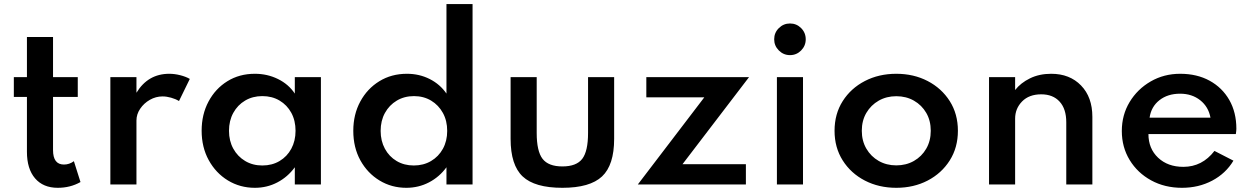

<svg xmlns="http://www.w3.org/2000/svg" viewBox="-20 -880 5972 916"><path d="M255.5 16Q315.5 16 364 -11.5L332.5 -111Q311 -95 285 -95Q233 -95 233 -164V-417.5H351V-512H233V-703.5H108.5V-512H46V-417.5H108.5V-155.5Q108.5 -74.5 147.2 -29.2Q186 16 255.5 16Z M506.5 0H631V-305Q631 -335 648.8 -361.2Q666.5 -387.5 695 -403.8Q723.5 -420 755.5 -420Q774.5 -420 796 -414Q817.5 -408 834 -398L885.5 -503.5Q866.5 -514.5 839.8 -521.2Q813 -528 787.5 -528Q686 -528 631 -437.5V-512H506.5Z M1196 16Q1254 16 1303.2 -9.8Q1352.5 -35.5 1386.5 -82V0H1511V-512H1386.5V-433.5Q1357 -478 1306.2 -503Q1255.5 -528 1196 -528Q1122 -528 1064.8 -492.5Q1007.5 -457 974.8 -395.5Q942 -334 942 -256.5Q942 -177.5 975.8 -116Q1009.5 -54.5 1067.2 -19.2Q1125 16 1196 16ZM1231.5 -90.5Q1185.5 -90.5 1149.5 -112Q1113.5 -133.5 1093 -170.8Q1072.5 -208 1072.5 -256Q1072.5 -304 1093 -341.5Q1113.5 -379 1149.5 -400.2Q1185.5 -421.5 1231.5 -421.5Q1278 -421.5 1313.8 -400.2Q1349.5 -379 1369.8 -341.8Q1390 -304.5 1390 -256Q1390 -208 1369.8 -170.5Q1349.5 -133 1313.8 -111.8Q1278 -90.5 1231.5 -90.5Z M1918.5 16Q1977 16 2026.8 -10Q2076.5 -36 2110 -82V0H2234.5V-860.5H2110V-433.5Q2079.5 -478 2030 -503Q1980.5 -528 1921.5 -528Q1847.5 -528 1789.8 -492.5Q1732 -457 1698.8 -395.5Q1665.5 -334 1665.5 -256Q1665.5 -176.5 1699.2 -115.2Q1733 -54 1790.5 -19Q1848 16 1918.5 16ZM1954 -90.5Q1908 -90.5 1872.2 -111.8Q1836.5 -133 1816.2 -170.5Q1796 -208 1796 -255.5Q1796 -304 1816.5 -341.2Q1837 -378.5 1873 -400Q1909 -421.5 1955 -421.5Q2001 -421.5 2036.8 -400Q2072.5 -378.5 2093 -341.2Q2113.5 -304 2113.5 -255.5Q2113.5 -207.5 2093 -170.2Q2072.5 -133 2036.5 -111.8Q2000.5 -90.5 1954 -90.5Z M2663 16Q2794.5 16 2852.2 -38.2Q2910 -92.5 2910 -217.5V-512H2785.5V-245.5Q2785.5 -158.5 2757.8 -122.2Q2730 -86 2663 -86Q2596.5 -86 2568.5 -122.2Q2540.5 -158.5 2540.5 -245.5V-512H2416V-217.5Q2416 -92.5 2473.5 -38.2Q2531 16 2663 16Z M3023 0H3538.5V-96.5H3236L3553.5 -512H3063.5V-415.5H3340Z M3749 -617Q3780 -617 3802 -639.2Q3824 -661.5 3824 -692.5Q3824 -724 3802 -746Q3780 -768 3749 -768Q3718 -768 3695.8 -746Q3673.5 -724 3673.5 -692.5Q3673.5 -661.5 3695.8 -639.2Q3718 -617 3749 -617ZM3686.5 0H3811V-512H3686.5Z M4256 16Q4339 16 4405.5 -18.5Q4472 -53 4511 -114.5Q4550 -176 4550 -256Q4550 -336.5 4511 -397.8Q4472 -459 4405.5 -493.5Q4339 -528 4256 -528Q4173 -528 4106.2 -493.5Q4039.5 -459 4000.5 -397.8Q3961.5 -336.5 3961.5 -256Q3961.5 -176 4000.5 -114.5Q4039.5 -53 4106.2 -18.5Q4173 16 4256 16ZM4256 -91Q4209.5 -91 4172.2 -112.2Q4135 -133.5 4113.2 -170.8Q4091.5 -208 4091.5 -256Q4091.5 -304.5 4113.2 -341.5Q4135 -378.5 4172.2 -399.8Q4209.5 -421 4256 -421Q4303 -421 4340.2 -399.8Q4377.5 -378.5 4399 -341.5Q4420.5 -304.5 4420.5 -256Q4420.5 -208 4399 -170.8Q4377.5 -133.5 4340.2 -112.2Q4303 -91 4256 -91Z M4698.5 0H4823V-314Q4823 -362 4856.2 -396Q4889.5 -430 4947.5 -430Q5003.5 -430 5035.2 -395.2Q5067 -360.5 5067 -296.5V0H5191.5V-322.5Q5191.5 -416.5 5137.5 -472.2Q5083.5 -528 4995 -528Q4938 -528 4893.8 -506.2Q4849.5 -484.5 4823 -450.5V-512H4698.5Z M5619 16Q5698.5 16 5763.2 -18.2Q5828 -52.5 5864.5 -113.5L5774 -160Q5715.5 -84 5625.5 -84Q5551.5 -84 5505.2 -127.5Q5459 -171 5459 -240.5H5876Q5878.5 -257 5878.5 -265.5Q5878.5 -344 5844.8 -403Q5811 -462 5750.8 -495Q5690.5 -528 5610.5 -528Q5533 -528 5469.8 -491.5Q5406.5 -455 5369.2 -393.2Q5332 -331.5 5332 -255Q5332 -178 5369.5 -116.5Q5407 -55 5472 -19.5Q5537 16 5619 16ZM5464.5 -318.5Q5472 -371 5511.5 -402Q5551 -433 5610 -433Q5666.5 -433 5706 -401.8Q5745.5 -370.5 5755 -318.5Z"/></svg>

Font: Spartan SemiBold
Style: Regular
Weight: 600
Designer: Matt Bailey, Mirko Velimirovic
Foundry: Matt Bailey
Version: Version 1.003; ttfautohint (v1.8.3)